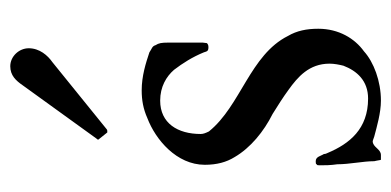

<svg xmlns="http://www.w3.org/2000/svg" viewBox="-214 -535 762 374"><g transform="rotate(-90 167.0 -348.0)"><path d="M79 -3C80 -3 82 -2 88 0C107 5 134 13 158 13C196 13 233 -1 254 -20C279 -38 298 -69 298 -109C298 -132 294 -151 284 -168C247 -242 148 -260 98 -322C95 -328 93 -333 93 -338C93 -383 114 -417 158 -417C185 -417 205 -405 218 -390C231 -373 243 -354 252 -332C254 -326 254 -323 262 -323C266 -323 268 -324 270 -326C270 -329 271 -331 271 -334V-402C271 -414 270 -420 266 -426C264 -433 259 -433 252 -438C231 -445 206 -453 178 -453C159 -453 142 -450 124 -442C82 -426 33 -385 33 -330C33 -307 38 -288 48 -272C66 -241 98 -215 132 -198C148 -188 164 -178 179 -167C204 -149 230 -127 230 -87C230 -78 228 -68 226 -60C216 -34 197 -12 162 -12C103 -12 74 -48 56 -91C55 -93 54 -95 54 -98C50 -104 49 -114 40 -114C37 -114 34 -114 34 -112C32 -112 32 -109 32 -106C32 -97 32 -85 34 -72C34 -48 40 -22 40 0C42 8 42 13 43 13H52C64 13 67 -3 79 -3ZM225 -709C207 -709 197 -698 188 -685L84 -541C83 -540 82 -539 82 -538C82 -537 83 -536 84 -535C88 -530 92 -525 96 -520H98C99 -520 101 -520 102 -521L233 -627C246 -636 260 -652 260 -673C260 -692 244 -709 225 -709Z"/></g></svg>

Font: fbb
Style: Regular
Weight: 400
Designer: David J. Perry, Michael Sharpe
Version: Version 1.045